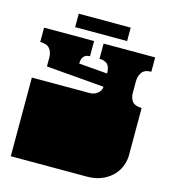

<svg xmlns="http://www.w3.org/2000/svg" viewBox="-121 -936 927 1035"><g transform="rotate(15 342.5 -418.5)"><path d="M35 0V-135Q35 -152 35 -156.5Q35 -161 35 -163Q35 -165 35 -171V-172Q35 -179 35 -180.5Q35 -182 35 -187.5Q35 -193 35 -209V-260Q35 -277 35 -281.5Q35 -286 35 -288Q35 -290 35 -296V-297Q35 -304 35 -305.5Q35 -307 35 -312.5Q35 -318 35 -334V-439H357Q384 -439 402.5 -455Q421 -471 421 -491L98 -518V-567Q98 -597 82.5 -616.5Q67 -636 29 -636V-716H308V-631Q262 -631 262 -578L421 -565Q421 -601 406 -616Q391 -631 361 -631V-716H649V-636Q612 -636 597 -615Q582 -594 582 -564V-500Q582 -470 597 -452Q612 -434 649 -434V-334Q649 -318 649 -312.5Q649 -307 649 -305.5Q649 -304 649 -297V-296Q649 -290 649 -288Q649 -286 649 -281.5Q649 -277 649 -260V-209Q649 -193 649 -187.5Q649 -182 649 -180.5Q649 -179 649 -172V-171Q649 -165 648.5 -158.5Q648 -152 647 -146Q646 -140 645 -135Q631 -73 580.5 -36.5Q530 0 460 0ZM190 -762V-837H480V-762Z"/></g></svg>

Font: Danfo
Style: Regular
Weight: 400
Designer: Seyi Olusanya, David Udoh, Eyiyemi Adegbite, Mirko Velimirović
Version: Version 1.000